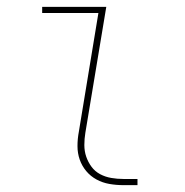

<svg xmlns="http://www.w3.org/2000/svg" viewBox="-20 -540 540 560"><path d="M340 0Q319 0 299 -3.5Q279 -7 261.5 -16.5Q244 -26 231.5 -41Q219 -56 212.5 -74.5Q206 -93 206 -114Q206 -135 210 -156L267 -502H103V-520H290L229 -153Q226 -135 226 -117Q226 -99 231.5 -83Q237 -67 247 -53.5Q257 -40 272 -32Q287 -24 304.5 -21Q322 -18 340 -18H381V0Z"/></svg>

Font: Iosevka Curly Slab Thin
Style: Italic
Weight: 100
Italic angle: -9°
Monospace: yes
Designer: Belleve Invis
Foundry: Belleve Invis
Version: Version 22.1.2; ttfautohint (v1.8.4)